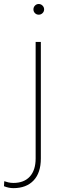

<svg xmlns="http://www.w3.org/2000/svg" viewBox="-90 -741 327 974"><path d="M79.6 -693.4Q79.6 -704.6 87.4 -712.6Q95.2 -720.7 106.4 -720.7Q117.7 -720.7 125.7 -712.6Q133.8 -704.6 133.8 -693.4Q133.8 -682.1 125.7 -674.3Q117.7 -666.5 106.4 -666.5Q95.2 -666.5 87.4 -674.3Q79.6 -682.1 79.6 -693.4ZM90.8 -528.3H117.2V63Q117.2 135.7 80.3 174.6Q43.5 213.4 -22 213.4Q-45.9 213.4 -69.8 203.6L-68.4 178.2Q-60.5 181.2 -48.1 184.1Q-35.6 187 -22 187Q32.2 187 61.5 154.5Q90.8 122.1 90.8 63Z"/></svg>

Font: Vazirmatn FD Thin
Style: Regular
Weight: 100
Designer: Saber Rastikerdar
Foundry: Saber Rastikerdar
Version: Version 33.003